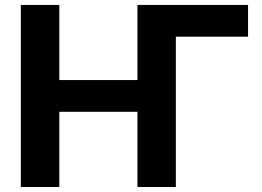

<svg xmlns="http://www.w3.org/2000/svg" viewBox="-20 -747 1046 767"><path d="M970.9 -727.3H529.1V-427.2H217V-727.3H63.2V0H217V-300.4H529.1V0H682.5V-600.5H970.9Z"/></svg>

Font: Magic Ui Pro
Style: Bold
Weight: 700
Designer: Stefan Endress, Andreas Faust
Version: Version 1.000;FEAKit 1.0